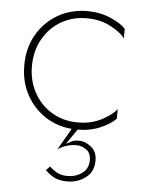

<svg xmlns="http://www.w3.org/2000/svg" viewBox="-51 -511 587 775"><g transform="rotate(5 242.5 -124.0)"><path d="M68 -230Q68 -169 95 -121Q122 -73 168 -46Q214 -19 272 -19Q327 -19 369.5 -41.5Q412 -64 428 -87V-48Q409 -27 367 -8.5Q325 10 274 10L232 71Q247 63 256.5 58.5Q266 54 284 54Q309 54 333 73Q357 92 357 128Q357 174 324.5 198Q292 222 250 222Q223 222 202.5 213.5Q182 205 161 184L176 168Q195 185 211 192.5Q227 200 250 200Q283 200 308.5 181.5Q334 163 334 128Q334 100 315.5 86.5Q297 73 275 73Q235 73 200 96L250 9Q189 4 141 -28Q93 -60 65 -112Q37 -164 37 -230Q37 -300 68 -354Q99 -408 152 -439Q205 -470 272 -470Q324 -470 366.5 -451.5Q409 -433 428 -412V-373Q412 -396 369.5 -418.5Q327 -441 272 -441Q214 -441 168 -414Q122 -387 95 -339Q68 -291 68 -230Z"/></g></svg>

Font: Jost* Thin
Style: Regular
Weight: 200
Version: Version 3.7